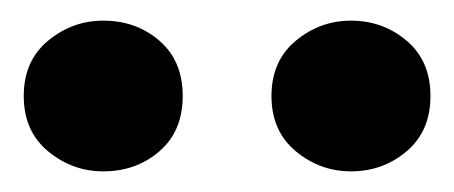

<svg xmlns="http://www.w3.org/2000/svg" viewBox="-20 -741 440 186"><path d="M80 -575Q50 -575 26.5 -594.5Q3 -614 3 -648Q3 -682 26.5 -701.5Q50 -721 80 -721Q112 -721 134.5 -701.5Q157 -682 157 -648Q157 -614 134.5 -594.5Q112 -575 80 -575ZM320 -575Q290 -575 266.5 -594.5Q243 -614 243 -648Q243 -682 266.5 -701.5Q290 -721 320 -721Q351 -721 374 -701.5Q397 -682 397 -648Q397 -614 374 -594.5Q351 -575 320 -575Z"/></svg>

Font: Source Serif Pro
Style: Bold
Weight: 700
Designer: Frank Grießhammer
Foundry: Adobe Systems Incorporated
Version: Version 3.001;hotconv 1.0.111;makeotfexe 2.5.65597